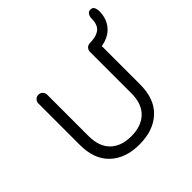

<svg xmlns="http://www.w3.org/2000/svg" viewBox="-162 -770 926 926"><g transform="rotate(-45 301.0 -307.0)"><path d="M461 -508Q474 -508 482.5 -499Q491 -490 491 -478V-196Q491 -97 435 -45Q379 7 284 7Q190 7 134.5 -45Q79 -97 79 -196V-478Q79 -490 87.5 -499Q96 -508 109 -508Q122 -508 130.5 -499Q139 -490 139 -478V-196Q139 -124 177.5 -86.5Q216 -49 284 -49Q353 -49 392 -86.5Q431 -124 431 -196V-478Q431 -490 439 -499Q447 -508 461 -508ZM456 -455V-508Q503 -508 526.5 -525.5Q550 -543 550 -585Q550 -599 556.5 -610Q563 -621 576 -621Q592 -621 597 -609Q602 -597 602 -585Q602 -546 584.5 -516.5Q567 -487 535 -471Q503 -455 456 -455Z"/></g></svg>

Font: zvoove
Style: Regular
Weight: 400
Designer: Vernon Adams (Nunito) & Andrew Paglinawan (Quicksand)
Foundry: zvoove
Version: Version 3.006